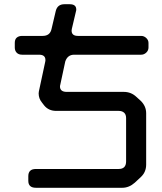

<svg xmlns="http://www.w3.org/2000/svg" viewBox="-20 -785 768 909"><path d="M265 -382 289 -494Q300 -526 331 -526H648Q662 -526 672.5 -536Q683 -546 683 -560V-582Q683 -595 672.5 -605Q662 -615 648 -615H349Q319 -615 319 -640Q319 -645 320 -648L341 -737V-740Q341 -765 310 -765H285Q252 -765 244 -733L224 -648Q217 -615 182 -615H85Q69 -615 59.5 -607Q50 -599 50 -582V-560Q50 -545 59 -535.5Q68 -526 85 -526H165Q195 -526 195 -501Q195 -500 195 -498Q195 -496 194 -492L164 -352L163 -343Q163 -318 179 -299L189 -286Q210 -260 246 -260H542Q558 -260 567.5 -251.5Q577 -243 577 -226V-21Q577 15 542 15H150Q114 15 114 49V71Q114 104 150 104H559Q591 104 618 80L648 52Q672 29 672 -6V-249Q672 -282 647 -307L626 -326Q601 -350 566 -350H296Q266 -350 264 -373Q264 -381 265 -382Z"/></svg>

Font: WDXL Lubrifont TC
Style: Regular
Weight: 400
Designer: [WDXL Lubrifont] Copyright 2020-2022 (c) NightFurySL2001, Skr-ZERO; [ZCOOL QingKe HuangYou] Copyright 2018-2022 (c) The 
Version: Version 2.001;hotconv 1.1.1;makeotfexe 2.6.0